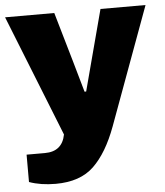

<svg xmlns="http://www.w3.org/2000/svg" viewBox="-53 -575 716 832"><g transform="rotate(-5 305.5 -159.0)"><path d="M41 192V73H121Q196 73 210 0L0 -528H214L276 -314Q288 -273 315 -177H322L358 -313L415 -528H611L423 -16Q382 95 322.5 152.5Q263 210 156 210Q91 210 41 192Z"/></g></svg>

Font: Archivo Black
Style: Regular
Weight: 400
Designer: Hector Gatti
Foundry: Omnibus-Type
Version: Version 1.101; ttfautohint (v1.8)